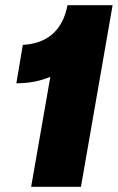

<svg xmlns="http://www.w3.org/2000/svg" viewBox="-20 -720 454 740"><path d="M100 0H292L414 -700H240C222 -603 162 -552 68 -547L43 -399C94 -399 136 -408 174 -424Z"/></svg>

Font: Fixel Text 20240404 Black
Style: Italic
Weight: 900
Width: 4
Italic angle: -10°
Designer: AlfaBravo + MacPaw
Foundry: Kyrylo Tkachov, Marchela Mozhyna, Serhii Makarenko, Maria Weinstein, Zakhar Kryvoshyya
Version: Version 1.211;Glyphs 3.2 (3225)